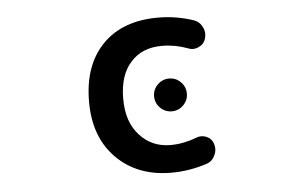

<svg xmlns="http://www.w3.org/2000/svg" viewBox="-44 -623 1087 678"><g transform="rotate(-5 500.0 -284.0)"><path d="M538.1 -8.8Q418 -8.8 343.8 -83Q269.5 -157.2 269.5 -283.2Q269.5 -412.1 340.3 -485.4Q411.1 -558.6 538.1 -558.6Q601.6 -558.6 663.1 -538.1Q683.6 -531.2 693.4 -510.7Q699.2 -499 699.2 -486.3Q699.2 -478.5 696.3 -468.8Q690.4 -450.2 671.9 -442.4Q662.1 -437.5 651.4 -437.5Q642.6 -437.5 633.8 -441.4Q588.9 -458 543 -458Q471.7 -458 431.6 -412.1Q390.6 -367.2 390.6 -283.2Q390.6 -200.2 434.6 -153.3Q477.5 -106.4 543 -106.4Q588.9 -106.4 634.8 -124Q643.6 -127.9 653.3 -127.9Q662.1 -127.9 671.9 -124Q690.4 -116.2 696.3 -97.7Q699.2 -87.9 699.2 -80.1Q699.2 -67.4 693.4 -56.6Q684.6 -36.1 664.1 -29.3Q601.6 -8.8 538.1 -8.8ZM599.1 -241.7Q582 -224.6 558.1 -224.6Q534.2 -224.6 517.1 -241.7Q500 -258.8 500 -282.7Q500 -306.6 517.1 -323.7Q534.2 -340.8 558.1 -340.8Q582 -340.8 599.1 -323.7Q616.2 -306.6 616.2 -282.7Q616.2 -258.8 599.1 -241.7Z"/></g></svg>

Font: Rounded-X Mgen+ 2m medium
Style: Regular
Weight: 500
Designer: [Source Han Sans]
Ryoko NISHIZUKA  (kana & ideographs); Paul D. Hunt (Latin, Greek & Cyrillic); Wenlong ZHANG  (bopomofo
Version: Version 1.059.20150602